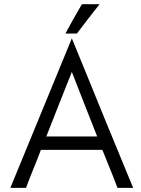

<svg xmlns="http://www.w3.org/2000/svg" viewBox="-20 -913 687 933"><path d="M463.9 -892.6H377.9C350.6 -845.7 323.2 -797.9 297.9 -750H353.5C389.6 -797.9 426.8 -845.7 463.9 -892.6ZM627 0C577.1 -121.1 527.3 -242.2 477.5 -363.3C427.7 -485.4 378.9 -606.4 329.1 -726.6C279.3 -606.4 229.5 -485.4 179.7 -363.3C129.9 -242.2 80.1 -121.1 30.3 0H106.4C118.2 -31.2 129.9 -62.5 142.6 -92.8C155.3 -123 167 -154.3 178.7 -184.6H477.5L514.6 -92.8C527.3 -62.5 539.1 -31.2 550.8 0ZM205.1 -250C225.6 -301.8 246.1 -354.5 266.6 -406.2C287.1 -459 308.6 -511.7 329.1 -563.5C349.6 -511.7 370.1 -459 390.6 -406.2C411.1 -354.5 431.6 -301.8 452.1 -250Z"/></svg>

Font: My Font
Style: Regular
Weight: 400
Designer: Alfredo Marco Pradil
Version: Version 0.001